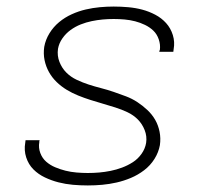

<svg xmlns="http://www.w3.org/2000/svg" viewBox="-20 -558 640 586"><path d="M248 8Q225 8 202.5 6Q180 4 158.5 -1.5Q137 -7 117 -16.5Q97 -26 82 -41Q67 -56 60 -77.5Q53 -99 57 -122Q57 -124 57.5 -126Q58 -128 58 -130H101Q100 -128 100 -127Q100 -126 100 -124Q97 -107 103 -91Q109 -75 121 -64.5Q133 -54 148.5 -47.5Q164 -41 180 -37Q196 -33 213.5 -31.5Q231 -30 248 -30Q266 -30 283 -31.5Q300 -33 317.5 -36.5Q335 -40 352.5 -46.5Q370 -53 385.5 -63Q401 -73 412 -88.5Q423 -104 426 -122Q429 -142 421.5 -161Q414 -180 400.5 -193.5Q387 -207 369 -215.5Q351 -224 332 -230Q313 -236 294 -241.5Q275 -247 256 -253Q237 -259 218.5 -266.5Q200 -274 183.5 -284Q167 -294 153 -307.5Q139 -321 129.5 -338Q120 -355 116 -374.5Q112 -394 115 -415Q119 -437 131 -456.5Q143 -476 160.5 -490.5Q178 -505 199 -514.5Q220 -524 241.5 -529Q263 -534 284.5 -536Q306 -538 327 -538Q349 -538 371.5 -536Q394 -534 414.5 -528.5Q435 -523 454 -513Q473 -503 487 -487.5Q501 -472 507.5 -451Q514 -430 510 -408Q510 -406 509.5 -404Q509 -402 509 -400H466Q467 -402 467 -403.5Q467 -405 468 -406Q470 -422 464.5 -438Q459 -454 448 -464.5Q437 -475 422.5 -482Q408 -489 392.5 -493Q377 -497 360.5 -498.5Q344 -500 327 -500Q310 -500 293.5 -498.5Q277 -497 260 -493.5Q243 -490 226.5 -483.5Q210 -477 195.5 -466.5Q181 -456 170.5 -441Q160 -426 157 -409Q154 -388 161.5 -369Q169 -350 182.5 -336.5Q196 -323 214 -314.5Q232 -306 250.5 -300Q269 -294 288.5 -289Q308 -284 327 -277.5Q346 -271 364.5 -264Q383 -257 399 -246.5Q415 -236 429.5 -222.5Q444 -209 453.5 -192.5Q463 -176 467 -156Q471 -136 468 -115Q464 -93 451.5 -73Q439 -53 420 -38.5Q401 -24 379.5 -15Q358 -6 336 -1Q314 4 292 6Q270 8 248 8Z"/></svg>

Font: Iosevka Curly XLtExObl
Style: Regular
Weight: 200
Width: 7
Italic angle: -9°
Monospace: yes
Designer: Belleve Invis
Foundry: Belleve Invis
Version: Version 11.0.1; ttfautohint (v1.8.3)